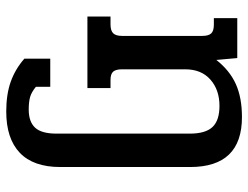

<svg xmlns="http://www.w3.org/2000/svg" viewBox="-110 -425 795 615"><g transform="rotate(90 287.5 -117.5)"><path d="M168 202V119H258V165Q275 179 290.5 183.5Q306 188 331 188Q370 188 389 167.5Q408 147 408 99V-328Q408 -378 387 -400.5Q366 -423 319 -423Q268 -423 235 -394Q202 -365 202 -313V-111Q202 -91 209.5 -82.5Q217 -74 236 -74H262V0H33V-74H58Q78 -74 86.5 -82.5Q95 -91 95 -111V-368Q95 -388 87 -396.5Q79 -405 59 -405H38V-480H166L172 -413Q206 -456 249.5 -475.5Q293 -495 355 -495Q515 -495 515 -329V87Q515 173 469.5 216.5Q424 260 337 260Q282 260 241.5 245.5Q201 231 168 202Z"/></g></svg>

Font: Pridi
Style: Regular
Weight: 400
Designer: Katatrad Team
Foundry: CadsonDemak
Version: Version 1.001